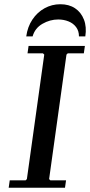

<svg xmlns="http://www.w3.org/2000/svg" viewBox="-20 -887 425 907"><path d="M300 -635 294 -629 212 -41 218 -35H292L287 0H21L26 -35H101L107 -41L189 -629L183 -635H110L115 -670H381L376 -635ZM134 -715H104Q110 -760 133 -794.5Q156 -829 190.5 -848Q225 -867 265 -867Q306 -867 334.5 -848Q363 -829 376.5 -794.5Q390 -760 383 -715H353Q353 -741 339.5 -759Q326 -777 303.5 -786Q281 -795 255 -795Q216 -795 180.5 -774.5Q145 -754 134 -715Z"/></svg>

Font: Brygada 1918 Medium
Style: Italic
Weight: 500
Italic angle: -8°
Designer: Mateusz Machalski | Borys Kosmynka | Przemek Hoffer
Foundry: NIEPODLEGLA 2018
Version: Version 3.006